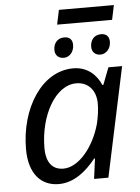

<svg xmlns="http://www.w3.org/2000/svg" viewBox="-57 -881 683 936"><g transform="rotate(-5 284.0 -413.0)"><path d="M193 10C268 10 328 -40 375 -99H379L366 0H436L550 -536H483L451 -453H446C425 -502 382 -546 311 -546C157 -546 48 -373 48 -173C48 -53 106 10 193 10ZM222 -63C169 -63 138 -99 138 -171C138 -328 216 -472 320 -472C379 -472 416 -428 416 -365C416 -337 412 -303 403 -266C371 -151 295 -63 222 -63ZM521 -765 536 -836H267L252 -765ZM271 -601C296 -601 321 -623 321 -660C321 -684 309 -700 281 -700C246 -700 228 -674 228 -643C228 -616 246 -601 271 -601ZM450 -601C475 -601 501 -623 501 -660C501 -684 488 -700 461 -700C426 -700 408 -674 408 -643C408 -616 426 -601 450 -601Z"/></g></svg>

Font: BC Sans
Style: Italic
Weight: 400
Italic angle: -12°
Designer: Monotype Design Team
Designer: Province of B.C.
Foundry: Monotype Imaging Inc.
Version: Version 2.000;GOOG;noto-source:20170915:90ef993387c0